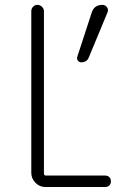

<svg xmlns="http://www.w3.org/2000/svg" viewBox="-20 -750 540 770"><path d="M347.7 -699.2Q357.4 -730.5 390.6 -730.5Q402.3 -730.5 409.2 -720.7Q416 -710.9 411.1 -700.2L336.9 -521.5Q329.1 -500 305.7 -500Q297.9 -500 292.5 -506.8Q287.1 -513.7 290 -522.5ZM162.1 0Q138.7 0 122.1 -17.1Q105.5 -34.2 105.5 -56.6V-705.1Q105.5 -715.8 112.8 -723.1Q120.1 -730.5 129.9 -730.5Q140.6 -730.5 148.4 -722.7Q156.2 -714.8 156.2 -705.1V-54.7Q156.2 -45.9 164.1 -45.9H402.3Q412.1 -45.9 418.5 -39.6Q424.8 -33.2 424.8 -22.9Q424.8 -12.7 418.5 -6.3Q412.1 0 402.3 0Z"/></svg>

Font: Rounded Mgen+ 1m light
Style: Regular
Weight: 200
Designer: [Source Han Sans]
Ryoko NISHIZUKA  (kana & ideographs); Paul D. Hunt (Latin, Greek & Cyrillic); Wenlong ZHANG  (bopomofo
Version: Version 1.059.20150602